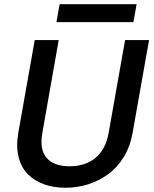

<svg xmlns="http://www.w3.org/2000/svg" viewBox="-20 -885 730 912"><path d="M66.9 -253.9 145 -694.8H258.8L181.2 -253.9Q167 -174.8 201.4 -135Q235.8 -95.2 310.1 -95.2Q384.8 -95.2 433.3 -135Q481.9 -174.8 496.1 -253.9L574.2 -694.8H688L609.9 -253.9Q598.6 -189.5 567.6 -138.9Q536.6 -88.4 492.9 -56.9Q449.2 -25.4 397.9 -9.3Q346.7 6.8 291 6.8Q235.4 6.8 189.9 -9.3Q144.5 -25.4 112.8 -56.9Q81.1 -88.4 68.4 -138.9Q55.7 -189.5 66.9 -253.9ZM248 -779.8 263.2 -865.2H628.9L613.8 -779.8Z"/></svg>

Font: Poppins Medium
Style: Italic
Weight: 500
Italic angle: -10°
Designer: Ninad Kale (Devanagari), Jonny Pinhorn (Latin)
Foundry: Indian Type Foundry
Version: Version 3.200;PS 1.000;hotconv 16.6.54;makeotf.lib2.5.65590